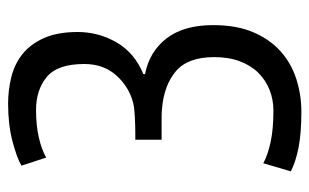

<svg xmlns="http://www.w3.org/2000/svg" viewBox="-165 -587 764 474"><g transform="rotate(-90 217.0 -350.0)"><path d="M109 -333V-398H127Q142 -398 164 -399Q186 -400 199 -403Q239 -413 267.5 -444.5Q296 -476 296 -524Q296 -590 264 -616.5Q232 -643 183 -643Q144 -643 114 -636Q84 -629 65 -618L45 -679Q63 -690 104.5 -701Q146 -712 198 -712Q232 -712 264 -704Q296 -696 320.5 -676.5Q345 -657 360 -623.5Q375 -590 375 -540Q375 -489 349.5 -444.5Q324 -400 271 -378V-374Q327 -363 359.5 -320.5Q392 -278 392 -206Q392 -148 374.5 -107Q357 -66 327.5 -39.5Q298 -13 259 -0.5Q220 12 178 12Q125 12 89.5 5Q54 -2 31 -14L51 -82Q71 -71 103 -64Q135 -57 181 -57Q208 -57 232 -66.5Q256 -76 274 -94Q292 -112 302.5 -139.5Q313 -167 313 -203Q313 -268 278.5 -297.5Q244 -327 186 -332Q176 -333 168.5 -333Q161 -333 150 -333Z"/></g></svg>

Font: PT Sans Narrow
Style: Regular
Weight: 400
Width: 3
Designer: A.Korolkova, O.Umpeleva, V.Yefimov
Foundry: ParaType Ltd
Version: Version 2.003W OFL